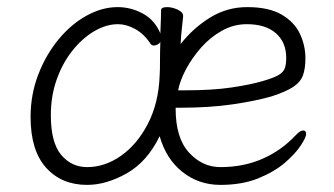

<svg xmlns="http://www.w3.org/2000/svg" viewBox="-20 -504 940 540"><path d="M474 -201V-198Q474 -116 511.5 -75Q549 -34 600 -34Q665 -34 718.5 -57.5Q772 -81 812 -124Q824 -137 833 -137Q841 -137 841 -127Q841 -118 826 -95Q811 -72 781.5 -46.5Q752 -21 706.5 -2.5Q661 16 600 16Q539 16 493 -20.5Q447 -57 429 -121Q394 -49 336.5 -16.5Q279 16 225 16Q153 16 109.5 -32.5Q66 -81 66 -175Q66 -238 87.5 -294Q109 -350 144.5 -393Q180 -436 223.5 -460Q267 -484 311 -484Q348 -484 381.5 -466Q415 -448 431 -410Q432 -433 432.5 -450.5Q433 -468 433 -475Q433 -484 450 -484Q464 -484 479.5 -477Q495 -470 495 -459V-457Q494 -445 491.5 -424Q489 -403 488 -380Q522 -424 570 -454Q618 -484 675 -484Q736 -484 772 -463Q808 -442 823.5 -409Q839 -376 839 -340Q839 -311 832 -292Q825 -273 804.5 -259.5Q784 -246 744 -233Q699 -220 634 -210.5Q569 -201 486 -201ZM502 -250Q578 -250 631.5 -258Q685 -266 719 -276Q750 -285 763.5 -293Q777 -301 781 -312Q785 -323 785 -341Q785 -385 756 -410.5Q727 -436 674 -436Q637 -436 604 -417.5Q571 -399 545.5 -370Q520 -341 503 -309Q486 -277 481 -250ZM431 -386Q429 -382 423.5 -379Q418 -376 413 -376Q407 -376 404 -380Q385 -409 360 -422.5Q335 -436 312 -436Q279 -436 245.5 -416.5Q212 -397 184 -362Q156 -327 139.5 -280.5Q123 -234 123 -180Q123 -103 152 -68.5Q181 -34 225 -34Q275 -34 320.5 -66Q366 -98 396 -156Q426 -214 429 -291Q430 -306 430 -333.5Q430 -361 431 -386Z"/></svg>

Font: Moon Stars Kai T Light
Style: Regular
Weight: 300
Designer: GuiWonder
Version: Version 1.101